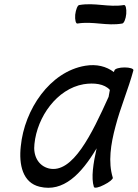

<svg xmlns="http://www.w3.org/2000/svg" viewBox="-20 -868 655 914"><path d="M349 -756C424 -768 488 -743 562 -756C570 -757 579 -778 581 -802C583 -827 578 -846 570 -844C496 -832 432 -857 357 -844C349 -843 341 -822 338 -798C336 -773 341 -754 349 -756ZM517 -22C494 -96 507 -182 530 -267C553 -356 591 -444 615 -533C617 -541 598 -547 573 -547C549 -547 527 -541 525 -533C524 -531 523 -528 522 -525C486 -552 440 -564 386 -555C217 -527 96 -346 79 -172C69 -84 88 2 169 21C281 48 366 -38 440 -162C424 -91 413 -21 427 22C429 29 451 25 475 12C500 0 519 -16 517 -22ZM213 -66C161 -79 137 -128 144 -183C157 -312 251 -445 378 -467C428 -475 477 -469 503 -440C501 -429 499 -418 497 -407C417 -230 326 -40 213 -66Z"/></svg>

Font: Nupuram Condensed Oblique
Style: Regular
Weight: 400
Width: 3
Designer: Santhosh Thottingal (santhosh.thottingal@gmail.com)
Foundry: SMC
Version: Version 1.000